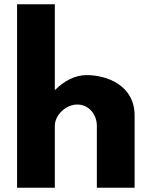

<svg xmlns="http://www.w3.org/2000/svg" viewBox="-20 -880 701 900"><path d="M60 0H237V-290C237 -341 289 -390 342 -390C399 -390 434 -341 434 -290V0H611V-338C611 -481 480 -528 386 -528C330 -528 279 -499 239 -459H237V-860H60Z"/></svg>

Font: Hussar Techniczny
Style: Bold 
Weight: 700
Foundry: Cannot Into Space Fonts
Version: Version 0.77